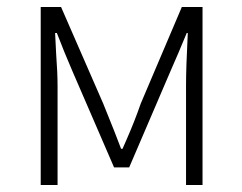

<svg xmlns="http://www.w3.org/2000/svg" viewBox="-20 -530 690 547"><path d="M557 -3H510V-285Q510 -338 515 -436H512Q489 -380 466 -328L348 -53H305L186 -328Q163 -381 142 -436H137L140 -376Q144 -322 144 -285V-3H96V-510H154L274 -235Q311 -144 325 -106H329L340 -131Q363 -183 381 -235L498 -510H557Z"/></svg>

Font: LXGW 975 Gothic SC 200W
Style: Regular
Weight: 200
Version: Version 2.01;February 25, 2021